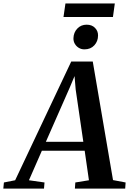

<svg xmlns="http://www.w3.org/2000/svg" viewBox="-92 -1108 758 1128"><path d="M-72.5 0 -69 -36 -3 -49 326.5 -746.5H453L572 -50L646 -36L643.5 0H348L350.5 -36L430.5 -49L405.5 -222.5H154L78 -49L169.5 -36L166.5 0ZM177.5 -275H397.5L352.5 -583L346 -661L317.5 -593ZM404 -818Q385.5 -818 370.8 -827Q356 -836 347.5 -850.8Q339 -865.5 339.5 -883.5Q340.5 -917.5 362.2 -940.2Q384 -963 417 -963Q448 -963 466.2 -944.2Q484.5 -925.5 484 -899.5Q484 -865.5 462.2 -841.8Q440.5 -818 404 -818ZM292.5 -1087.5H582.5L571.5 -1008H281Z"/></svg>

Font: Merriweather 60pt SemiBold
Style: Italic
Weight: 600
Italic angle: -7.8°
Version: Version 2.101